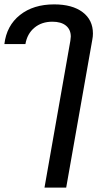

<svg xmlns="http://www.w3.org/2000/svg" viewBox="-161 -606 480 876"><path d="M160 -420Q162 -434 162 -439Q162 -471 140 -489Q118 -507 78 -507Q29 -507 -4 -479.5Q-37 -452 -45 -405H-141Q-131 -489 -70 -537.5Q-9 -586 86 -586Q169 -586 216 -550.5Q263 -515 263 -453Q263 -439 260 -424L141 250H42Z"/></svg>

Font: Sarabun Medium
Style: Italic
Weight: 500
Italic angle: -10°
Designer: Suppakit Chalermlarp | Katatrad Co.,Ltd.
Foundry: Cadson Demak Co.,Ltd.
Version: Version 1.000; ttfautohint (v1.6)